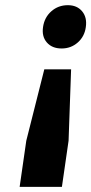

<svg xmlns="http://www.w3.org/2000/svg" viewBox="-20 -567 354 745"><path d="M56.2 158.2 82 -21 151.9 -297.9H255.9L246.1 -21L220.2 158.2ZM147 -461.9Q152.3 -499.5 179.2 -523.2Q206.1 -546.9 243.2 -546.9Q278.8 -546.9 298.6 -523.2Q318.4 -499.5 313 -461.9Q308.1 -425.3 281.7 -402.1Q255.4 -378.9 219.2 -378.9Q182.1 -378.9 161.9 -402.1Q141.6 -425.3 147 -461.9Z"/></svg>

Font: Trueno
Style: Bold Italic
Weight: 700
Designer: Julieta Ulanovsky
Foundry: Julieta Ulanovsky
Version: Version 3.001b | FøM Fix